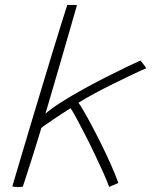

<svg xmlns="http://www.w3.org/2000/svg" viewBox="-20 -744 618 782"><path d="M424.5 17Q416.5 -5.5 401.2 -39.8Q386 -74 367.2 -113.2Q348.5 -152.5 329.2 -190.2Q310 -228 293.8 -258Q277.5 -288 267.5 -303.5Q258 -297.5 240.2 -286Q222.5 -274.5 203.2 -261.5Q184 -248.5 168.8 -238Q153.5 -227.5 148.5 -223Q142 -201.5 131 -165.8Q120 -130 108 -92.2Q96 -54.5 86.2 -24.5Q76.5 5.5 73 16Q69.5 16.5 64.2 17.2Q59 18 52.5 18Q47.5 18 41.5 17.2Q35.5 16.5 30 15.5Q34.5 1 46.2 -39Q58 -79 75 -136Q92 -193 112 -260Q132 -327 153 -396Q174 -465 193.2 -528.8Q212.5 -592.5 228.5 -643.2Q244.5 -694 254 -724Q257 -724 262.8 -724Q268.5 -724 275 -724Q281 -724 286.2 -723.8Q291.5 -723.5 293.5 -723Q279 -672.5 261.2 -610.8Q243.5 -549 225.2 -486.5Q207 -424 191.2 -370Q175.5 -316 165 -281Q189.5 -302.5 229.8 -328Q270 -353.5 317 -379.5Q364 -405.5 410.2 -429Q456.5 -452.5 494 -470.5Q531.5 -488.5 552 -497.5Q555.5 -493.5 560.5 -487Q565.5 -480.5 570 -474.5Q574.5 -468.5 576 -466Q559.5 -459.5 523.5 -442.5Q487.5 -425.5 444.5 -404.2Q401.5 -383 362.2 -361.8Q323 -340.5 299.5 -325.5Q306 -317.5 320.8 -292.2Q335.5 -267 354.5 -231.2Q373.5 -195.5 393.8 -154.5Q414 -113.5 432 -73Q450 -32.5 462 1Q460.5 2 455.8 4Q451 6 445 8.5Q439 11 433.5 13.2Q428 15.5 424.5 17Z"/></svg>

Font: Grandstander Thin Thin
Style: Italic
Weight: 250
Italic angle: -15°
Version: Version 1.200